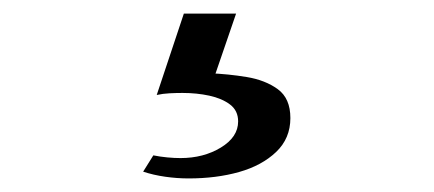

<svg xmlns="http://www.w3.org/2000/svg" viewBox="-20 -25 640 283"><path d="M258 238Q241 238 223.5 235.5Q206 233 191 228L206 204Q216 206 226.5 207Q237 208 246 208Q280 208 305.5 192.5Q331 177 331 154Q331 138 319 129Q307 120 288.5 116Q270 112 249 112Q240 112 230 112.5Q220 113 211 115L251 -5H328L293 97L289 83Q316 84 343.5 88.5Q371 93 389.5 106.5Q408 120 408 149Q408 179 387 199Q366 219 332.5 228.5Q299 238 258 238Z"/></svg>

Font: Wittgenstein Medium
Style: Regular
Weight: 500
Designer: Jörg Drees
Foundry: Jörg Drees
Version: Version 1.500